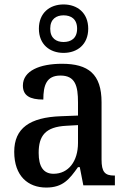

<svg xmlns="http://www.w3.org/2000/svg" viewBox="-20 -834 573 864"><path d="M266 -596C328 -596 377 -634 377 -705C377 -776 328 -814 266 -814C204 -814 155 -776 155 -705C155 -634 204 -596 266 -596ZM266 -645C234 -645 206 -661 206 -705C206 -749 234 -765 266 -765C299 -765 327 -749 327 -705C327 -661 299 -645 266 -645ZM188 10C263 10 292 -27 331 -82H339L355 0H497V-44H494C452 -44 437 -60 437 -116V-374C437 -501 377 -547 259 -547C160 -547 83 -516 83 -449C83 -404 114 -386 175 -386C175 -450 189 -494 252 -494C319 -494 331 -447 331 -373V-314L254 -311C114 -306 44 -257 44 -151C44 -41 107 10 188 10ZM221 -52C175 -52 154 -85 154 -146C154 -223 184 -263 278 -268L331 -271V-191C331 -108 288 -52 221 -52Z"/></svg>

Font: Noto Serif Lao SemiCondensed Medium
Style: Regular
Weight: 500
Width: 4
Designer: Monotype Design Team
Foundry: Monotype Imaging Inc.
Version: Version 2.003